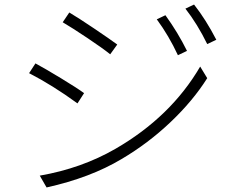

<svg xmlns="http://www.w3.org/2000/svg" viewBox="-20 -801 1040 845"><path d="M708 -734Q763 -658 803 -577L763 -558Q723 -644 670 -716ZM834 -781Q886 -715 932 -626L892 -607Q849 -695 796 -763ZM285 -746Q324 -723 394.5 -675.5Q465 -628 496 -605L465 -562Q433 -588 365 -633.5Q297 -679 256 -703ZM155 -28Q339 -60 488 -146Q732 -287 861 -508L892 -457Q829 -357 730.5 -263.5Q632 -170 515 -101Q378 -19 185 24ZM136 -522Q177 -500 249.5 -456Q322 -412 350 -391L321 -346Q211 -426 108 -479Z"/></svg>

Font: Noto Sans Korean Light
Style: Regular
Weight: 300
Designer: Ryoko NISHIZUKA  (kana & ideographs); Paul D. Hunt (Latin, Greek & Cyrillic); Wenlong ZHANG  (bopomofo); Sandoll Communi
Foundry: Adobe Systems Incorporated
Version: Version 1.000;PS 1;hotconv 1.0.78;makeotf.lib2.5.61930